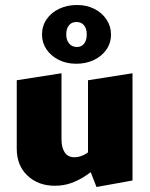

<svg xmlns="http://www.w3.org/2000/svg" viewBox="-20 -734 598 768"><path d="M199 9Q133 9 90 -31.5Q47 -72 47 -139V-413L226 -441V-176Q226 -145 238.5 -125Q251 -105 278 -105Q290 -105 302.5 -109Q315 -113 326.5 -120.5Q338 -128 346 -138L385 -78Q355 -53 325.5 -33Q296 -13 265.5 -2Q235 9 199 9ZM366 14 332 -73V-413L510 -441V-12ZM285 -479Q246 -479 215 -494.5Q184 -510 166 -536.5Q148 -563 148 -596Q148 -630 166.5 -657Q185 -684 217 -699Q249 -714 288 -714Q327 -714 357.5 -698.5Q388 -683 406 -656Q424 -629 424 -596Q424 -562 405.5 -535.5Q387 -509 355.5 -494Q324 -479 285 -479ZM288 -546Q306 -546 316.5 -559.5Q327 -573 327 -596Q327 -620 316 -633Q305 -646 286 -646Q267 -646 256 -633Q245 -620 245 -596Q245 -574 256.5 -560Q268 -546 288 -546Z"/></svg>

Font: Ysabeau Infant Black
Style: Regular
Weight: 900
Designer: Christian Thalmann (Catharsis Fonts)
Version: Version 2.001;gftools[0.9.30]; featfreeze: ss01,ss02,lnum